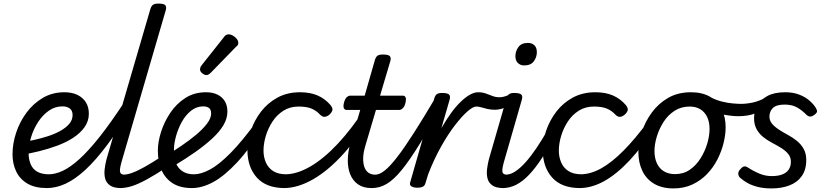

<svg xmlns="http://www.w3.org/2000/svg" viewBox="-20 -1035 4607 1074"><path d="M242 17Q176 17 133.5 -8Q91 -33 70.5 -76Q50 -119 50 -172Q50 -231 70 -292Q90 -353 128 -404.5Q166 -456 219.5 -487.5Q273 -519 340 -519Q383 -519 413.5 -504Q444 -489 460.5 -462.5Q477 -436 477 -399Q477 -358 453.5 -324.5Q430 -291 390.5 -265Q351 -239 301 -220.5Q251 -202 198.5 -189Q146 -176 96 -168L103 -239Q134 -244 172 -252.5Q210 -261 247.5 -273Q285 -285 316 -302Q347 -319 366.5 -341Q386 -363 386 -392Q386 -417 370 -428.5Q354 -440 329 -440Q288 -440 253.5 -416Q219 -392 193.5 -353Q168 -314 154 -268Q140 -222 140 -179Q140 -144 151.5 -116.5Q163 -89 188.5 -74.5Q214 -60 254 -60Q268 -60 273.5 -48.5Q279 -37 277 -21.5Q275 -6 266 5.5Q257 17 242 17Z M242 17Q233 17 229.5 5.5Q226 -6 227 -21.5Q228 -37 235 -48.5Q242 -60 253 -60Q289 -60 331 -79.5Q373 -99 424.5 -145.5Q476 -192 538 -270.5Q600 -349 677 -466Q682 -475 694.5 -470.5Q707 -466 716 -456.5Q725 -447 721 -438Q646 -313 581 -226Q516 -139 458 -85.5Q400 -32 347 -7.5Q294 17 242 17Z M657 17Q616 17 595 2Q574 -13 568 -37Q562 -61 565.5 -89.5Q569 -118 576 -145L821 -984Q827 -1003 837 -1009Q847 -1015 866 -1015Q896 -1015 904.5 -1006Q913 -997 907 -977L665 -147Q649 -95 651 -76.5Q653 -58 676 -58Q690 -58 697 -46.5Q704 -35 702 -20.5Q700 -6 689 5.5Q678 17 657 17Z M651 17Q637 17 630.5 5.5Q624 -6 625.5 -20.5Q627 -35 638 -46.5Q649 -58 670 -58Q691 -58 719 -68Q747 -78 788.5 -101Q830 -124 891 -164Q905 -172 916 -167.5Q927 -163 932 -151Q937 -139 934.5 -125Q932 -111 917 -102Q850 -58 801.5 -31.5Q753 -5 718 6Q683 17 651 17Z M923 -172Q956 -193 997 -221Q1038 -249 1075.5 -280Q1113 -311 1137 -342Q1161 -373 1161 -400Q1161 -423 1148.5 -431.5Q1136 -440 1117 -440Q1079 -440 1048.5 -415.5Q1018 -391 997 -353Q976 -315 964.5 -273Q953 -231 953 -198Q953 -167 958.5 -141.5Q964 -116 978 -98Q992 -80 1013.5 -70Q1035 -60 1066 -60Q1080 -60 1085.5 -48.5Q1091 -37 1089 -21.5Q1087 -6 1078 5.5Q1069 17 1054 17Q987 17 945 -10.5Q903 -38 883 -85Q863 -132 863 -192Q863 -241 881 -297.5Q899 -354 933 -404.5Q967 -455 1017 -487Q1067 -519 1132 -519Q1169 -519 1196 -506Q1223 -493 1237.5 -469Q1252 -445 1252 -411Q1252 -372 1230 -335Q1208 -298 1167.5 -260.5Q1127 -223 1073 -185Q1019 -147 954 -108Z M1054 17Q1039 17 1033.5 5.5Q1028 -6 1030.5 -21.5Q1033 -37 1042 -48.5Q1051 -60 1065 -60Q1104 -60 1154 -86.5Q1204 -113 1269.5 -179Q1335 -245 1420 -362Q1425 -369 1437.5 -365.5Q1450 -362 1458.5 -353Q1467 -344 1461 -335Q1379 -205 1307.5 -128Q1236 -51 1173.5 -17Q1111 17 1054 17Z M1134 -615Q1124 -615 1111.5 -625Q1099 -635 1099 -646Q1099 -652 1101 -658Q1103 -664 1108 -670L1230 -824Q1238 -836 1245 -839.5Q1252 -843 1260 -843Q1270 -843 1282.5 -836Q1295 -829 1304 -818Q1313 -807 1313 -796Q1313 -788 1310 -783Q1307 -778 1300 -773L1161 -630Q1147 -615 1134 -615Z M1573 17Q1469 17 1416.5 -42Q1364 -101 1364 -196Q1364 -249 1383.5 -305.5Q1403 -362 1440 -410.5Q1477 -459 1532 -489Q1587 -519 1658 -519Q1715 -519 1756.5 -501Q1798 -483 1829 -447Q1843 -429 1839 -417Q1835 -405 1823 -394Q1810 -383 1797 -381.5Q1784 -380 1770 -394Q1750 -416 1722.5 -427.5Q1695 -439 1650 -439Q1602 -439 1565 -415.5Q1528 -392 1503.5 -354Q1479 -316 1466.5 -273.5Q1454 -231 1454 -192Q1454 -157 1467 -126.5Q1480 -96 1508 -78Q1536 -60 1582 -60Q1596 -60 1602 -48.5Q1608 -37 1606 -21.5Q1604 -6 1596 5.5Q1588 17 1573 17Z M1568 17Q1559 17 1555 5.5Q1551 -6 1552 -21.5Q1553 -37 1559 -48.5Q1565 -60 1575 -60Q1641 -60 1716.5 -104Q1792 -148 1870 -231.5Q1948 -315 2023 -431Q2029 -441 2041 -438Q2053 -435 2061.5 -425.5Q2070 -416 2065 -407Q1989 -272 1903.5 -177Q1818 -82 1732 -32.5Q1646 17 1568 17Z M2058 17Q2012 17 1982.5 -4Q1953 -25 1939 -60Q1925 -95 1925.5 -139.5Q1926 -184 1939 -230L1995 -420H1919Q1908 -420 1903.5 -430Q1899 -440 1904 -460Q1909 -480 1918.5 -490Q1928 -500 1940 -500H2020L2077 -699Q2083 -718 2092.5 -724Q2102 -730 2122 -730Q2152 -730 2160.5 -721Q2169 -712 2163 -692L2106 -500H2233Q2244 -500 2248.5 -490.5Q2253 -481 2248 -460Q2244 -441 2234 -430.5Q2224 -420 2213 -420H2083L2025 -224Q2012 -182 2011.5 -150.5Q2011 -119 2019 -98.5Q2027 -78 2042.5 -68Q2058 -58 2077 -58Q2091 -58 2098 -46.5Q2105 -35 2103 -20.5Q2101 -6 2090 5.5Q2079 17 2058 17Z M2061 17Q2047 17 2040.5 5.5Q2034 -6 2035.5 -20.5Q2037 -35 2048 -46.5Q2059 -58 2080 -58Q2103 -58 2132.5 -81.5Q2162 -105 2201.5 -156Q2241 -207 2294.5 -290.5Q2348 -374 2419 -494Q2427 -508 2441.5 -506.5Q2456 -505 2465.5 -494.5Q2475 -484 2467 -471Q2388 -328 2330 -233.5Q2272 -139 2227 -84Q2182 -29 2142.5 -6Q2103 17 2061 17Z M2313 15Q2296 15 2282.5 8Q2269 1 2275 -17L2409 -484Q2415 -503 2424.5 -509Q2434 -515 2453 -515Q2483 -515 2492 -506Q2501 -497 2495 -477L2449 -318Q2477 -367 2504.5 -404.5Q2532 -442 2559 -467.5Q2586 -493 2610 -506Q2634 -519 2654 -519Q2673 -519 2680.5 -507Q2688 -495 2686.5 -479Q2685 -463 2674 -451Q2663 -439 2644 -439Q2626 -439 2595 -412Q2564 -385 2525 -334.5Q2486 -284 2447 -214.5Q2408 -145 2375 -60L2360 -11Q2357 2 2346.5 8.5Q2336 15 2313 15Z M2750 -421Q2726 -421 2706.5 -425.5Q2687 -430 2672.5 -434.5Q2658 -439 2645 -439Q2626 -439 2618.5 -451Q2611 -463 2612 -479Q2613 -495 2624 -507Q2635 -519 2654 -519Q2678 -519 2697.5 -512Q2717 -505 2735 -498Q2753 -491 2773 -491Q2785 -491 2797.5 -494Q2810 -497 2826 -504Q2836 -509 2846 -500Q2856 -491 2856.5 -477Q2857 -463 2838 -451Q2802 -430 2782 -425.5Q2762 -421 2750 -421Z M2796 17Q2755 17 2734 2Q2713 -13 2707 -37Q2701 -61 2704.5 -89.5Q2708 -118 2715 -145L2813 -484Q2819 -503 2828.5 -509Q2838 -515 2857 -515Q2887 -515 2896 -506Q2905 -497 2899 -477L2804 -147Q2788 -95 2790 -76.5Q2792 -58 2815 -58Q2829 -58 2836 -46.5Q2843 -35 2841 -20.5Q2839 -6 2828 5.5Q2817 17 2796 17ZM2912 -669Q2891 -669 2877 -682.5Q2863 -696 2863 -721Q2863 -749 2880 -772Q2897 -795 2933 -795Q2955 -795 2969 -782Q2983 -769 2983 -743Q2983 -715 2966 -692Q2949 -669 2912 -669Z M2791 17Q2777 17 2770.5 5.5Q2764 -6 2765.5 -20.5Q2767 -35 2778 -46.5Q2789 -58 2810 -58Q2835 -58 2863 -76.5Q2891 -95 2920.5 -128Q2950 -161 2981 -207Q3012 -253 3044 -309Q3051 -322 3065 -320.5Q3079 -319 3088 -309Q3097 -299 3090 -286Q3050 -210 3013 -153Q2976 -96 2940.5 -58.5Q2905 -21 2868.5 -2Q2832 17 2791 17Z M3225 17Q3121 17 3068.5 -42Q3016 -101 3016 -196Q3016 -249 3035.5 -305.5Q3055 -362 3092 -410.5Q3129 -459 3184 -489Q3239 -519 3310 -519Q3367 -519 3408.5 -501Q3450 -483 3481 -447Q3495 -429 3491 -417Q3487 -405 3475 -394Q3462 -383 3449 -381.5Q3436 -380 3422 -394Q3402 -416 3374.5 -427.5Q3347 -439 3302 -439Q3254 -439 3217 -415.5Q3180 -392 3155.5 -354Q3131 -316 3118.5 -273.5Q3106 -231 3106 -192Q3106 -157 3119 -126.5Q3132 -96 3160 -78Q3188 -60 3234 -60Q3248 -60 3254 -48.5Q3260 -37 3258 -21.5Q3256 -6 3248 5.5Q3240 17 3225 17Z M3221 17Q3212 17 3208 5.5Q3204 -6 3204.5 -21.5Q3205 -37 3211 -48.5Q3217 -60 3227 -60Q3283 -60 3342.5 -93Q3402 -126 3468 -192.5Q3534 -259 3606 -357Q3612 -366 3624 -361.5Q3636 -357 3644.5 -347.5Q3653 -338 3647 -330Q3574 -215 3502 -138Q3430 -61 3360 -22Q3290 17 3221 17Z M3747 19Q3684 19 3640 -6.5Q3596 -32 3573.5 -78.5Q3551 -125 3551 -184Q3551 -238 3570 -296.5Q3589 -355 3626 -405.5Q3663 -456 3717.5 -487.5Q3772 -519 3845 -519Q3907 -519 3950.5 -494.5Q3994 -470 4016.5 -425.5Q4039 -381 4039 -323Q4039 -282 4027.5 -235Q4016 -188 3993 -143Q3970 -98 3935 -61.5Q3900 -25 3853 -3Q3806 19 3747 19ZM3756 -61Q3803 -61 3838.5 -85.5Q3874 -110 3898.5 -149Q3923 -188 3936 -231.5Q3949 -275 3949 -314Q3949 -354 3935 -382Q3921 -410 3896.5 -424.5Q3872 -439 3838 -439Q3790 -439 3753 -415Q3716 -391 3691.5 -352.5Q3667 -314 3654 -271Q3641 -228 3641 -190Q3641 -150 3655 -120.5Q3669 -91 3695 -76Q3721 -61 3756 -61Z M4110 -385Q4073 -385 4027.5 -394Q3982 -403 3940 -429Q3921 -442 3923 -458Q3925 -474 3937 -484.5Q3949 -495 3957 -490Q3986 -475 4018 -467Q4050 -459 4078.5 -456.5Q4107 -454 4125 -454Q4156 -454 4191 -461.5Q4226 -469 4260 -488Q4272 -495 4282 -484Q4292 -473 4291 -456.5Q4290 -440 4270 -430Q4238 -413 4212 -403Q4186 -393 4161.5 -389Q4137 -385 4110 -385Z M4296 19Q4253 19 4220.5 11Q4188 3 4164 -10Q4140 -23 4122 -39Q4112 -47 4110 -60Q4108 -73 4118 -85Q4129 -99 4139 -103Q4149 -107 4162 -99Q4194 -78 4227.5 -64Q4261 -50 4296 -50Q4332 -50 4355.5 -59Q4379 -68 4391.5 -86Q4404 -104 4404 -130Q4404 -156 4389 -174Q4374 -192 4351 -206.5Q4328 -221 4301 -235Q4274 -249 4251 -267Q4228 -285 4213 -311Q4198 -337 4198 -374Q4198 -411 4216 -444Q4234 -477 4272.5 -498Q4311 -519 4372 -519Q4416 -519 4450 -506Q4484 -493 4507 -473Q4530 -453 4542 -434Q4549 -423 4550.5 -414Q4552 -405 4535 -392Q4522 -383 4512 -383Q4502 -383 4492 -392Q4468 -417 4439.5 -433.5Q4411 -450 4369 -450Q4323 -450 4303.5 -431Q4284 -412 4284 -383Q4284 -360 4299 -342.5Q4314 -325 4337 -310Q4360 -295 4387 -280.5Q4414 -266 4437 -247.5Q4460 -229 4475 -203Q4490 -177 4490 -140Q4490 -85 4464.5 -49.5Q4439 -14 4395 2.5Q4351 19 4296 19Z"/></svg>

Font: Playwrite AU NSW
Style: Regular
Weight: 400
Designer: Veronika Burian, José Scaglione
Foundry: TypeTogether
Version: Version 1.002